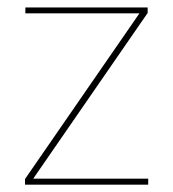

<svg xmlns="http://www.w3.org/2000/svg" viewBox="-20 -506 475 526"><path d="M386 -16.5V0H48.5V-15.5L362 -469.5H49.5V-485.5H384.5V-470.5L71 -16.5Z"/></svg>

Font: Anek Odia Thin
Style: Regular
Weight: 250
Version: Version 1.003